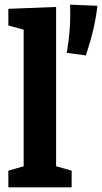

<svg xmlns="http://www.w3.org/2000/svg" viewBox="-20 -808 440 828"><path d="M222 -778V-91L289 -72V0H16V-72L82 -91V-680L16 -698V-770ZM268 -580Q283 -668 283 -743Q283 -773 282 -788L400 -783Q390 -687 350 -569Z"/></svg>

Font: Bitter Pro
Style: Bold
Weight: 700
Designer: Sol Matas, and Bitter project Authors
Foundry: Sol Matas
Version: Version 1.010